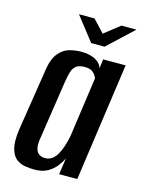

<svg xmlns="http://www.w3.org/2000/svg" viewBox="-103 -707 578 777"><g transform="rotate(15 186.0 -319.0)"><path d="M117 8Q99 8 78 4.5Q57 1 41 -12Q25 -25 17.5 -53.5Q10 -82 17 -132L57 -388Q64 -440 84.5 -464.5Q105 -489 130.5 -495.5Q156 -502 179 -502Q214 -502 237 -490Q260 -478 267 -457L272 -495H366L296 0H220L230 -69Q222 -52 208.5 -34.5Q195 -17 173 -4.5Q151 8 117 8ZM147 -48Q164 -48 176.5 -57Q189 -66 197.5 -81Q206 -96 211.5 -112.5Q217 -129 220.5 -143Q224 -157 225 -165L260 -413Q258 -417 253.5 -424.5Q249 -432 239 -439Q229 -446 208 -446Q185 -446 173 -437Q161 -428 155.5 -410.5Q150 -393 146 -367L108 -115Q105 -93 108 -79.5Q111 -66 117.5 -59.5Q124 -53 132 -50.5Q140 -48 147 -48ZM208 -546 130 -646H195L243 -595L308 -646H371L264 -546Z"/></g></svg>

Font: Alumni Sans SemiBold
Style: Italic
Weight: 600
Italic angle: -8°
Version: Version 1.016